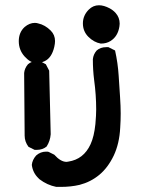

<svg xmlns="http://www.w3.org/2000/svg" viewBox="-20 -568 540 734"><path d="M156.2 11.7Q164.1 11.7 166 12.7L187.5 23.4Q211.9 50.8 234.4 50.8Q237.3 50.8 241.2 49.8Q299.8 41 326.2 -16.6Q339.8 -45.9 344.7 -93.8Q347.7 -127.9 347.7 -149.4Q347.7 -205.1 339.8 -262.7Q335 -300.8 335 -340.8V-341.8Q336.9 -360.4 349.6 -375Q364.3 -387.7 385.7 -387.7Q389.6 -387.7 394.5 -387.7L419.9 -375Q430.7 -326.2 433.6 -279.3Q436.5 -232.4 439 -196.8Q441.4 -161.1 441.4 -134.3Q441.4 -107.4 439.5 -79.1Q436.5 -19.5 415 26.4Q392.6 73.2 359.4 100.6Q326.2 127.9 284.2 138.7Q251 146.5 211.9 146.5Q198.2 146.5 195.3 146.5Q160.2 139.6 130.9 117.2Q128.9 115.2 127 113.3Q105.5 92.8 101.6 62.5Q103.5 43 118.2 26.4Q134.8 11.7 156.2 11.7ZM74.2 -49.8Q74.2 -52.7 74.2 -55.7L72.3 -289.1Q74.2 -307.6 86.9 -322.3Q101.6 -335 123 -335Q126 -335 131.8 -335L155.3 -322.3L168 -297.9L173.8 -55.7Q173.8 -55.7 173.8 -54.7Q171.9 -29.3 158.2 -7.8Q142.6 4.9 121.1 4.9Q118.2 4.9 112.3 4.9L88.9 -6.8Q74.2 -26.4 74.2 -49.8ZM74.2 -464.8Q92.8 -480.5 113.3 -480.5Q120.1 -480.5 126 -478.5Q152.3 -472.7 173.8 -451.2Q190.4 -434.6 190.4 -411.1Q190.4 -401.4 187.5 -388.7Q177.7 -346.7 150.4 -334Q135.7 -327.1 117.2 -327.1Q95.7 -328.1 73.7 -352.5Q51.8 -377 51.8 -410.6Q51.8 -444.3 74.2 -464.8ZM319.3 -531.2Q335.9 -547.9 358.4 -547.9Q377 -547.9 399.4 -536.1Q412.1 -529.3 421.9 -518.6Q437.5 -501 437.5 -477.5Q437.5 -472.7 436.5 -466.8Q430.7 -428.7 402.3 -411.1Q386.7 -401.4 366.2 -401.4H365.2Q338.9 -406.2 317.9 -427.2Q296.9 -448.2 296.9 -478.5Q296.9 -508.8 319.3 -531.2Z"/></svg>

Font: JasonHandwriting2
Style: SemiBold
Weight: 600
Version: Version 1.04.7